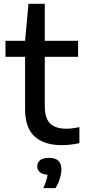

<svg xmlns="http://www.w3.org/2000/svg" viewBox="-20 -760 454 1018"><path d="M307 9.5Q214 9.5 163.5 -36.5Q113 -82.5 113 -181.5V-459H9V-543.5H113L131 -740H217.5V-543.5H394V-459H217.5V-199.5Q217.5 -132 246.2 -104.8Q275 -77.5 332.5 -77.5Q361.5 -77.5 401 -86V-1Q354 9.5 307 9.5ZM209.5 237.5Q219.5 215.5 224.8 198.8Q230 182 232 166.5Q204 164.5 190.8 152.5Q177.5 140.5 177.5 121.5Q177.5 101.5 193 89.2Q208.5 77 240 77Q305.5 77 305.5 137Q305.5 160 297.2 187.2Q289 214.5 274 237.5Z"/></svg>

Font: Encode Sans Semi Expanded Medium
Style: Regular
Weight: 500
Width: 6
Designer: Multiple Designers
Foundry: Impallari Type
Version: Version 3.000; ttfautohint (v1.8.3) -l 8 -r 50 -G 200 -x 14 